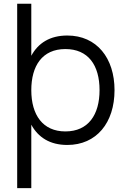

<svg xmlns="http://www.w3.org/2000/svg" viewBox="-20 -740 656 1000"><path d="M143 240V-90.5C178.5 -25 239.5 15 330.5 15C482.5 15 576.5 -100.5 576.5 -270.5C576.5 -437.5 484 -555 330.5 -555C240 -555 178.5 -515.5 143 -449.5V-720.5H69.5V240ZM320.5 -55.5C203.5 -55.5 143 -140.5 143 -270.5C143 -396.5 199.5 -484.5 320.5 -484.5C439.5 -484.5 498.5 -400.5 498.5 -270.5C498.5 -143 440.5 -55.5 320.5 -55.5Z"/></svg>

Font: Vela Sans
Style: Regular
Weight: 400
Designer: Principal design: Mikhail Sharanda - project Manrope.
Design modification: Ravid Balaliev
Foundry: Mikhail Sharanda
Version: Version 1.001